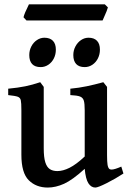

<svg xmlns="http://www.w3.org/2000/svg" viewBox="-20 -846 592 881"><path d="M368.7 -71.3Q313 -20.5 274.2 -2.9Q235.4 14.6 199.2 14.6Q146 14.6 112.1 -18.8Q78.1 -52.2 78.1 -136.2V-339.8Q78.1 -374.5 75.4 -386.2Q72.8 -397.9 61.5 -402.1Q50.3 -406.2 17.6 -409.7V-439Q63.5 -443.4 95.7 -450Q127.9 -456.5 164.6 -468.8L180.7 -447.3V-165.5Q180.7 -124.5 187.7 -101.8Q194.8 -79.1 208.5 -70.1Q222.2 -61 243.2 -61Q269 -61 299.3 -76.2Q329.6 -91.3 368.7 -127.9V-339.8Q368.7 -371.1 364.5 -384.5Q360.4 -397.9 347.2 -403.1Q334 -408.2 302.7 -409.7V-439Q342.8 -442.9 377.9 -450.2Q413.1 -457.5 454.1 -468.8L471.2 -447.3V-133.8Q471.2 -103 473.6 -89.1Q476.1 -75.2 482.4 -70.3Q486.3 -67.9 492.2 -67.9Q505.4 -67.9 536.6 -81.5L546.4 -49.8Q509.8 -25.9 469.5 -5.6Q429.2 14.6 417.5 14.6Q398.4 14.6 385.7 -4.9Q373 -24.4 368.7 -71.3ZM114.3 -593.3Q114.3 -614.7 123.8 -633.1Q133.3 -651.4 149.4 -662.1Q165.5 -672.9 183.6 -672.9Q209 -672.9 222.7 -658.9Q236.3 -645 236.3 -618.2Q236.3 -596.2 227.1 -577.9Q217.8 -559.6 201.7 -548.8Q185.5 -538.1 166.5 -538.1Q140.6 -538.1 127.4 -552.2Q114.3 -566.4 114.3 -593.3ZM316.4 -593.3Q316.4 -614.7 326.2 -633.1Q335.9 -651.4 351.8 -662.1Q367.7 -672.9 386.2 -672.9Q411.6 -672.9 425 -658.9Q438.5 -645 438.5 -618.2Q438.5 -596.2 429.2 -577.9Q419.9 -559.6 403.8 -548.8Q387.7 -538.1 368.7 -538.1Q342.8 -538.1 329.6 -552.2Q316.4 -566.4 316.4 -593.3ZM101.6 -752 87.9 -766.6Q91.3 -783.2 112.8 -826.2H460.9L475.1 -812Q472.7 -800.8 456.1 -764.2Q452.1 -756.3 450.7 -752Z"/></svg>

Font: David Libre Medium
Style: Regular
Weight: 500
Version: Version 1.000